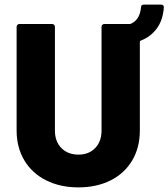

<svg xmlns="http://www.w3.org/2000/svg" viewBox="-20 -804 730 832"><path d="M690 -772Q686 -716 659 -680Q632 -644 590 -628Q586 -627 586 -623V-238Q586 -165 553 -109Q520 -53 459.5 -22.5Q399 8 320 8Q241 8 180 -22.5Q119 -53 85.5 -109Q52 -165 52 -238V-688Q52 -693 55.5 -696.5Q59 -700 64 -700H206Q211 -700 214.5 -696.5Q218 -693 218 -688V-238Q218 -191 246 -162.5Q274 -134 320 -134Q365 -134 392.5 -162.5Q420 -191 420 -238V-688Q420 -693 423.5 -696.5Q427 -700 432 -700H541Q545 -700 547 -701Q586 -718 591 -772Q591 -784 603 -784H678Q690 -784 690 -772Z"/></svg>

Font: BARLOWEXTRABOLD
Style: Regular
Weight: 800
Designer: Jeremy Tribby
Foundry: Tribby Type
Version: Version 1.422